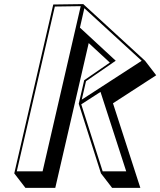

<svg xmlns="http://www.w3.org/2000/svg" viewBox="-20 -847 783 938"><path d="M665.6 70.7 532 -342.3 531.9 -342.4 743.1 -479.3 688.7 -550 386.7 -827 240.2 -825 49.7 0 104.1 70.7H250.1L413.4 -636.7L413.7 -636.3L516.6 -541.3L391.3 -455L364.7 -340L473.2 0L527.6 70.7ZM596.6 -10H481.5L377 -337.3L471 -398ZM392.1 -806.8 672.2 -550 379.4 -360.2 400.2 -450.3 545.4 -550.3 370.5 -712ZM374.3 -816.9 188.1 -10H62L247.9 -815.1Z"/></svg>

Font: Stormning
Style: AsgardObl
Weight: 400
Designer: Robert Jablonski, Mew Too
Foundry: Cannot Into Space Fonts
Version: Version 0.90